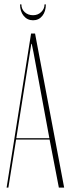

<svg xmlns="http://www.w3.org/2000/svg" viewBox="-20 -851 321 871"><path d="M121 -699H139L271 0H247L205 -218H53L18 0H10ZM54 -224H204L132 -613L124 -652H122ZM182 -831H188Q188 -799 172 -779Q156 -759 130 -759Q104 -759 87.5 -779Q71 -799 71 -831H77Q77 -810 92 -796Q107 -782 130 -782Q152 -782 167 -796.5Q182 -811 182 -831Z"/></svg>

Font: Moniqa Thin Display
Style: Regular
Weight: 100
Designer: Rajesh Rajput
Foundry: Rajesh Rajput
Version: Version 1.000